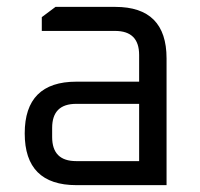

<svg xmlns="http://www.w3.org/2000/svg" viewBox="-20 -540 582 560"><path d="M203 0Q52.1 0 52.1 -150.9Q52.1 -301.8 203 -301.8H385.8V-379.7Q385.8 -449.8 315.7 -449.8H101.9V-490L141.9 -519.9H316.3Q465.8 -519.9 465.8 -369.7V0ZM132.1 -140.2Q132.1 -70.1 202.2 -70.1H385.8V-237.1H202.2Q132.1 -237.1 132.1 -167Z"/></svg>

Font: Oxanium ExtraLight
Style: Regular
Weight: 200
Designer: Severin Meyer
Version: Version 2.000